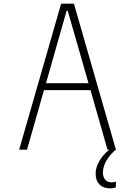

<svg xmlns="http://www.w3.org/2000/svg" viewBox="-20 -820 740 1052"><path d="M85 0 315 -800H385L615 0H569L476 -326H221L128 0ZM345 -761 232 -364H465L351 -761ZM584 212Q546 212 525 190.5Q504 169 504 131Q504 98 524 63Q544 28 579 0L596 -2L615 0Q582 27 563 60Q544 93 544 125Q544 150 556.5 164.5Q569 179 591 179Q600 179 606 177.5Q612 176 615 175V206Q605 212 584 212Z"/></svg>

Font: Martian Mono Thin
Style: Regular
Weight: 100
Monospace: yes
Designer: Roman Shamin
Foundry: Evil Martians
Version: Version 1.000; ttfautohint (v1.8.4.7-5d5b)